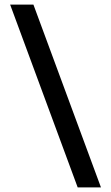

<svg xmlns="http://www.w3.org/2000/svg" viewBox="-20 -743 481 833"><path d="M24 -723H125L418 70H317Z"/></svg>

Font: Kantumruy Pro Medium
Style: Regular
Weight: 500
Designer: Sovichet Tep
Foundry: Sovichet Tep
Version: Version 1.002